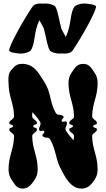

<svg xmlns="http://www.w3.org/2000/svg" viewBox="-20 -1101 619 1121"><path d="M218.6 -1080.6C197.8 -1079.7 180 -1078.1 168.3 -1060.2C106 -967.1 33.3 -831.6 33.3 -806.7C33.3 -792.5 92.4 -788 104.2 -788C123.4 -788 152.8 -797.6 159.2 -806.5C187.2 -845.8 176 -914.5 210.2 -983.1C217.7 -968.6 226.1 -952.9 235.2 -936.6C250.1 -884.8 254 -836.2 270.8 -806.5C276.2 -797 306.6 -788 325.8 -788C328.7 -788 334.4 -788.3 341.3 -788.9C345.8 -788.2 350.5 -787.9 355.4 -788C376.2 -789 394 -790.5 405.7 -808.4C468 -901.5 540.7 -1037 540.7 -1061.9C540.7 -1076.1 481.6 -1080.6 469.8 -1080.6C450.6 -1080.6 421.2 -1071 414.8 -1062.1C386.8 -1022.9 398 -954.1 363.8 -885.5C356.3 -900 347.9 -915.7 338.8 -932C323.9 -983.8 320 -1032.4 303.2 -1062.1C297.8 -1071.7 267.4 -1080.6 248.2 -1080.6C245.3 -1080.6 239.6 -1080.3 232.7 -1079.7C228.2 -1080.5 223.5 -1080.7 218.6 -1080.6ZM462 0C494 -3 512 -22 530 -48C545 -70 550 -88 550 -113C550 -191 519 -230 518 -306C518 -325 546 -327 546 -346C546 -357 524 -353 524 -364C524 -376 546 -371 546 -382C546 -401 518 -403 518 -422C519 -498 550 -537 550 -615C550 -640 545 -658 530 -680C512 -706 500 -728 467 -728C430 -728 419 -708 400 -680C385 -658 380 -640 380 -615C380 -537 411 -498 412 -422C412 -403 384 -401 384 -382C384 -371 406 -376 406 -364C406 -353 384 -357 384 -346C384 -327 412 -325 412 -306C411 -297 411 -289 410 -282C394 -298 379 -316 364 -340C363 -343 362 -346 362 -349C362 -359 371 -370 371 -380C371 -383 370 -386 369 -389C363 -398 346 -384 341 -393C335 -404 356 -411 351 -420C341 -437 316 -424 306 -441C268 -507 280 -560 238 -624C204 -676 182 -723 117 -728H107C78 -728 67 -716 44 -690C31 -675 29 -654 29 -634C29 -628 30 -621 30 -615C30 -537 61 -498 62 -422C62 -403 34 -401 34 -382C34 -371 56 -376 56 -364C56 -353 34 -357 34 -346C34 -327 62 -325 62 -306C61 -230 30 -191 30 -113C30 -88 35 -70 50 -48C68 -22 78 0 112 0C145 0 162 -22 180 -48C195 -70 200 -88 200 -113C200 -191 169 -230 168 -306C168 -325 196 -327 196 -346C196 -357 174 -353 174 -364C174 -376 196 -371 196 -382C196 -401 168 -403 168 -422C168 -430 168 -438 169 -446C185 -430 200 -412 215 -388C216 -385 217 -382 217 -379C217 -369 208 -358 208 -348C208 -345 209 -342 210 -339C216 -330 232 -345 238 -334C244 -325 223 -317 228 -308C238 -291 263 -304 273 -287C310 -221 302 -172 341 -104C353 -83 388 0 454 0Z"/></svg>

Font: Chromatic Etruscan
Style: Regular
Weight: 400
Version: Version 000.910